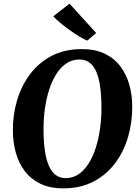

<svg xmlns="http://www.w3.org/2000/svg" viewBox="-20 -1022 768 1052"><path d="M326.5 10Q253 10 200.8 -15.5Q148.5 -41 115.2 -85.2Q82 -129.5 66.2 -187Q50.5 -244.5 50.5 -308.5Q50 -392.5 73.5 -472Q97 -551.5 144.2 -614.8Q191.5 -678 262.5 -715.5Q333.5 -753 428.5 -753Q502 -753 554.5 -727.5Q607 -702 640 -657.8Q673 -613.5 688.8 -557Q704.5 -500.5 704.5 -438Q705 -352.5 681.8 -272.2Q658.5 -192 611.2 -128.5Q564 -65 492.8 -27.5Q421.5 10 326.5 10ZM339.5 -46Q378.5 -46 409.8 -66.8Q441 -87.5 464.8 -124.8Q488.5 -162 504.2 -210.8Q520 -259.5 528 -316.2Q536 -373 536 -433Q535.5 -496.5 529 -545.2Q522.5 -594 508.2 -627.5Q494 -661 471 -678.5Q448 -696 415 -696Q376.5 -696 344.8 -675.2Q313 -654.5 289.5 -617.8Q266 -581 250 -532.5Q234 -484 226.2 -428Q218.5 -372 218.5 -313.5Q218.5 -249 225.5 -199.2Q232.5 -149.5 247 -115.5Q261.5 -81.5 284.5 -63.8Q307.5 -46 339.5 -46ZM458 -799.5Q440.5 -806.5 414.8 -822Q389 -837.5 361.8 -857Q334.5 -876.5 310.5 -896.5Q286.5 -916.5 272 -932.5L361 -1002L507 -841Z"/></svg>

Font: Merriweather 28pt ExtraBold
Style: Italic
Weight: 800
Italic angle: -7.8°
Version: Version 2.101